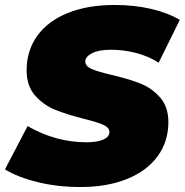

<svg xmlns="http://www.w3.org/2000/svg" viewBox="-43 -736 743 772"><path d="M-23 -55 68 -229Q181 -164 304 -164Q349 -164 373 -175Q397 -186 397 -205Q397 -223 372.5 -234Q348 -245 295 -258Q225 -276 179 -294.5Q133 -313 98.5 -351.5Q64 -390 64 -453Q64 -532 106.5 -591.5Q149 -651 229 -683.5Q309 -716 418 -716Q496 -716 563.5 -700.5Q631 -685 680 -656L595 -484Q554 -510 504.5 -523Q455 -536 403 -536Q354 -536 327 -522Q300 -508 300 -489Q300 -470 324.5 -459Q349 -448 405 -435Q473 -419 519.5 -401Q566 -383 600 -345Q634 -307 634 -245Q634 -167 591 -108Q548 -49 468 -16.5Q388 16 280 16Q189 16 109 -3.5Q29 -23 -23 -55Z"/></svg>

Font: Montserrat Alternates Black
Style: Italic
Weight: 900
Italic angle: -11.3°
Designer: Julieta Ulanovsky
Foundry: Julieta Ulanovsky
Version: Version 7.200